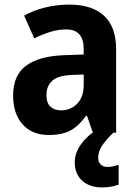

<svg xmlns="http://www.w3.org/2000/svg" viewBox="-20 -577 593 835"><path d="M281 -557Q380 -557 432.5 -508.5Q485 -460 485 -363V0H384L358 -74H355Q323 -30 287.5 -10Q252 10 191 10Q120 10 78.5 -36Q37 -82 37 -162Q37 -249 93 -291Q149 -333 259 -337L344 -340V-364Q344 -449 268 -449Q234 -449 199.5 -438.5Q165 -428 129 -410L85 -509Q126 -532 176.5 -544.5Q227 -557 281 -557ZM293 -251Q233 -249 207.5 -226Q182 -203 182 -164Q182 -129 199.5 -113Q217 -97 246 -97Q287 -97 315.5 -126Q344 -155 344 -207V-253ZM407 108Q407 128 418 138.5Q429 149 447 149Q462 149 474.5 146Q487 143 496 140V226Q482 231 464.5 234.5Q447 238 424 238Q368 238 336.5 208Q305 178 305 129Q305 88 332.5 50Q360 12 406 -16L473 0Q439 33 423 58Q407 83 407 108Z"/></svg>

Font: Noto Sans Ethiopic SemiCondensed
Style: Bold
Weight: 700
Width: 4
Designer: Monotype Design Team
Foundry: Monotype Imaging Inc.
Version: Version 2.102; ttfautohint (v1.8.4.7-5d5b)